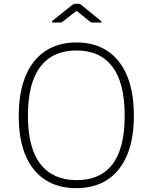

<svg xmlns="http://www.w3.org/2000/svg" viewBox="-20 -974 798 1004"><path d="M379 10Q285 10 217.5 -33Q150 -76 114 -160Q78 -244 78 -367Q78 -492 114.5 -578Q151 -664 218.5 -708Q286 -752 380 -752Q474 -752 541 -708Q608 -664 644 -579Q680 -494 680 -369Q680 -246 644 -161.5Q608 -77 540.5 -33.5Q473 10 379 10ZM381 -32Q505 -32 568.5 -115.5Q632 -199 632 -369Q632 -541 567.5 -625.5Q503 -710 380 -710Q256 -710 191 -625Q126 -540 126 -369Q126 -200 191.5 -116Q257 -32 381 -32ZM449 -862 390 -910Q383 -916 381 -916Q379 -916 371 -910L309 -862Q304 -858 301.5 -857Q299 -856 294 -856H257Q252 -856 251.5 -859Q251 -862 255 -866L354 -945Q359 -949 363 -951.5Q367 -954 374 -954H392Q398 -954 401.5 -951Q405 -948 408 -946L506 -866Q518 -856 505 -856H464Q460 -856 456.5 -857.5Q453 -859 449 -862Z"/></svg>

Font: Libre Franklin Thin
Style: Regular
Weight: 100
Designer: Pablo Impallari, Rodrigo Fuenzalida, Nhung Nguyen
Foundry: Impallari Type
Version: Version 3.000